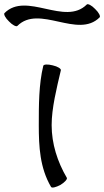

<svg xmlns="http://www.w3.org/2000/svg" viewBox="-115 -851 487 896"><path d="M-34 -730C68 -832 248 -668 350 -770C355 -775 346 -793 329 -809C313 -826 295 -835 290 -830C188 -728 8 -892 -94 -790C-99 -785 -90 -767 -73 -751C-57 -734 -39 -725 -34 -730ZM87 -544C66 -458 66 -360 66 -267C66 -167 71 -68 123 21C127 28 146 23 167 12C187 0 200 -15 197 -21C153 -96 126 -180 126 -267C126 -346 149 -438 169 -523C171 -530 154 -541 131 -546C108 -552 89 -551 87 -544Z"/></svg>

Font: Nupuram Expanded Light
Style: Regular
Weight: 300
Width: 7
Designer: Santhosh Thottingal (santhosh.thottingal@gmail.com)
Foundry: SMC
Version: Version 1.000